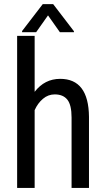

<svg xmlns="http://www.w3.org/2000/svg" viewBox="-20 -927 523 947"><path d="M150.9 -474.1V-750H64.5V0H150.9V-383.8C161.3 -406.9 175 -425.6 192.1 -439.9C209.2 -454.3 228.5 -461.4 250 -461.4C277.7 -461.4 298.4 -452.7 312.3 -435.3C326.1 -417.9 333 -388.5 333 -347.2V0H418.9V-351.1C417.6 -475.7 370.3 -538.1 276.9 -538.1C225.7 -538.1 183.8 -516.8 150.9 -474.1ZM344.7 -772.9 242.2 -906.7H190.9L88.9 -773.9V-768.1H158.2L216.8 -851.1L275.4 -768.1H344.7Z"/></svg>

Font: Roboto Condensed
Style: Regular
Weight: 400
Designer: Google
Version: Version 2.134; 2016